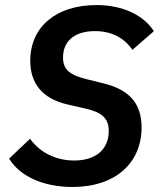

<svg xmlns="http://www.w3.org/2000/svg" viewBox="-20 -730 640 762"><path d="M267.4 12.1C439.6 12.1 541.9 -84.5 541.9 -224.1C541.9 -315.7 496.8 -373.2 392 -398.8L323.5 -415.8C257.8 -431.8 230.1 -453.5 230.1 -501.4C230.1 -565.7 274.5 -606.5 356.9 -606.5C423.3 -606.5 472.7 -579.5 505.7 -532.3L590.6 -606.2C551.5 -668 469.8 -709.9 362.9 -709.9C202.8 -709.9 100.1 -623.6 100.1 -488.6C100.1 -401.3 145.6 -338.4 249.6 -315L320.7 -298.7C384.9 -284.1 411.6 -259.9 411.6 -210.2C411.6 -138.1 361.5 -93 274.5 -93C205.3 -93 140.6 -121.8 99.1 -179.3L16.3 -100.5C57.9 -31.6 150.2 12.1 267.4 12.1Z"/></svg>

Font: Margiela Mono Italic SmBold It
Style: Regular
Weight: 600
Designer: Mike Abbink, Paul van der Laan, Pieter van Rosmalen
Foundry: Bold Monday
Version: Version 2.003 2021